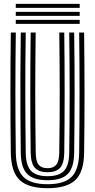

<svg xmlns="http://www.w3.org/2000/svg" viewBox="-20 -969 494 998"><path d="M227.2 9.2Q127 9.2 82.4 -33Q37.8 -75.2 36.2 -174Q34.2 -322 34.2 -483.2Q34.2 -644.5 36.2 -800H62.2Q60 -648.2 60 -485.6Q60 -323 62.2 -174.2Q63.5 -87.2 101.8 -49.4Q140 -11.5 227.2 -11.5Q314 -11.5 352 -49.4Q390 -87.2 391.5 -174.2Q393.5 -322 393.5 -483.4Q393.5 -644.8 391.5 -800H417.2Q419.2 -648.5 419.4 -487.9Q419.5 -327.2 417.2 -174Q416 -75 371.4 -32.9Q326.8 9.2 227.2 9.2ZM227.2 -32.2Q153.5 -32.2 121.2 -65.1Q89 -98 88 -173.8Q86.8 -281.2 86.1 -381.2Q85.5 -481.2 86 -583.5Q86.5 -685.8 88 -800H113.8Q111.2 -632.2 111.5 -479.2Q111.8 -326.2 113.8 -174.8Q114.8 -109.5 140.9 -81.4Q167 -53.2 227.2 -53.2Q287 -53.2 313 -81.4Q339 -109.5 339.8 -174.8Q342 -325.2 342 -485Q342 -644.8 339.8 -800H365.5Q368 -629.5 367.8 -477.9Q367.5 -326.2 365.5 -173.8Q364.5 -98.2 332.6 -65.2Q300.8 -32.2 227.2 -32.2ZM227.2 -74Q181.5 -74 161 -97.2Q140.5 -120.5 139.5 -175.8Q137.5 -322.5 137.5 -483.6Q137.5 -644.8 139.5 -800H165.5Q163.5 -652.2 163.2 -495.5Q163 -338.8 165.8 -175.8Q166.2 -131 180.8 -112.9Q195.2 -94.8 227.2 -94.8Q258.5 -94.8 272.9 -112.9Q287.2 -131 288 -175.8Q290.5 -336 290.4 -491.1Q290.2 -646.2 288.2 -800H314Q316 -649.5 316 -487Q316 -324.5 314 -175.8Q313.2 -120.5 292.9 -97.2Q272.5 -74 227.2 -74ZM394.2 -928H62V-949H394.2ZM394.2 -886.5H62V-907.2H394.2ZM394.2 -845H62V-865.8H394.2Z"/></svg>

Font: Big Shoulders Inline Display ExtraBold
Style: Regular
Weight: 800
Designer: Patric King
Foundry: XO Type Co
Version: Version 1.000